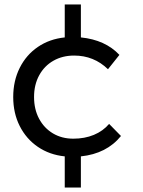

<svg xmlns="http://www.w3.org/2000/svg" viewBox="-20 -697 640 857"><path d="M341 1V140H269V1Q201 -6 149 -41.5Q97 -77 68 -134.5Q39 -192 39 -264Q39 -336 68 -394Q97 -452 149 -487.5Q201 -523 269 -530V-677H341V-530Q450 -519 513 -452L462 -388Q399 -449 311 -449Q259 -449 218.5 -426Q178 -403 155 -361Q132 -319 132 -264Q132 -209 154.5 -167Q177 -125 216.5 -101.5Q256 -78 307 -78Q358 -78 399 -95Q440 -112 467 -144L520 -90Q456 -11 341 1Z"/></svg>

Font: Montserrat arm2
Style: Regular
Weight: 400
Designer: Julieta Ulanovsky
Foundry: Julieta Ulanovsky
Version: Version 6.000